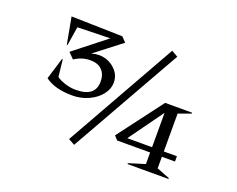

<svg xmlns="http://www.w3.org/2000/svg" viewBox="-102 -802 1210 982"><g transform="rotate(20 503.0 -311.0)"><path d="M890.1 -95.2H818.8V-32.2L889.2 -4.9V0H667L666 -4.9L754.9 -32.2V-95.2H575.2L556.2 -116.2L740.2 -359.9H887.2V-355L818.8 -330.1V-124H890.1ZM131.8 -272.9 168 -391.1 171.9 -390.1 182.1 -297.9Q197.8 -285.2 228 -275.6Q258.3 -266.1 287.1 -266.1Q393.1 -266.1 393.1 -349.1Q393.1 -388.2 370.8 -411.1Q348.6 -434.1 307.1 -434.1Q261.2 -434.1 221.2 -407.2L190.9 -438L363.8 -574.2L186 -569.8L169.9 -467.8L166 -466.8L139.2 -611.8L418 -605L442.9 -579.1L298.8 -467.8Q320.3 -474.1 338.9 -474.1Q386.7 -474.1 422.4 -443.1Q458 -412.1 458 -368.2Q458 -332 432.9 -300.5Q407.7 -269 366.9 -251Q326.2 -232.9 280.8 -232.9Q184.6 -232.9 131.8 -272.9ZM341.8 -18.1 683.1 -623 717.8 -603 376 1ZM620.1 -124H754.9V-311Z"/></g></svg>

Font: Halibut
Style: Regular
Weight: 400
Designer: Matteo Maggi
Foundry: Collletttivo
Version: Version 3.080 | FøM Fix